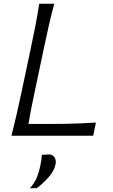

<svg xmlns="http://www.w3.org/2000/svg" viewBox="-20 -733 611 1037"><path d="M42 0Q57 -60 69.8 -115.2Q82.5 -170.5 96.5 -236.5L146.5 -473Q161 -540.5 171.8 -597Q182.5 -653.5 192 -713H273Q257 -653.5 244.2 -597Q231.5 -540.5 217 -472.5L169.5 -247Q158.5 -196 149.8 -151.8Q141 -107.5 134 -63.5H232Q290.5 -63.5 335.2 -64.2Q380 -65 418.8 -66.8Q457.5 -68.5 498 -71L483.5 0ZM141.5 284Q167 254.5 178.8 226.2Q190.5 198 197.5 163.5Q201 148.5 203 133.2Q205 118 206 103.5L245.5 101Q265.5 102 275 117.8Q284.5 133.5 280 154.5Q273 189 243.5 223Q214 257 179 283Z"/></svg>

Font: Commissioner Flair Light
Style: Italic
Weight: 300
Italic angle: -12°
Designer: Kostas Bartsokas
Foundry: Kostas Bartsokas
Version: Version 1.000; ttfautohint (v1.8.3)